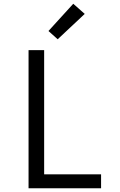

<svg xmlns="http://www.w3.org/2000/svg" viewBox="-20 -1002 640 1022"><path d="M132 0V-735H215V-74H518V0ZM287 -793 238 -837 370 -982 431 -928Z"/></svg>

Font: Iosevka Fixed Extended
Style: Regular
Weight: 400
Width: 7
Monospace: yes
Designer: Belleve Invis
Foundry: Belleve Invis
Version: Version 24.1.1; ttfautohint (v1.8.4)